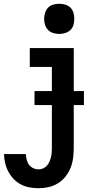

<svg xmlns="http://www.w3.org/2000/svg" viewBox="-20 -785 540 1018"><path d="M184 213Q211 213 237.5 207Q264 201 287 187Q310 173 327 151.5Q344 130 354 105Q364 80 367.5 53.5Q371 27 371 0V-530H138V-430H255V0Q255 12 254 24.5Q253 37 250 49Q247 61 242 72.5Q237 84 228.5 93.5Q220 103 208.5 108Q197 113 185 113Q170 113 156 106.5Q142 100 133.5 88Q125 76 121.5 61.5Q118 47 117 32H1Q2 56 7.5 80Q13 104 24.5 125.5Q36 147 53 164.5Q70 182 91 193Q112 204 136 208.5Q160 213 184 213ZM294 -605Q310 -605 326 -610Q342 -615 353.5 -626Q365 -637 369.5 -653Q374 -669 374 -685Q374 -701 369.5 -717Q365 -733 353.5 -744.5Q342 -756 326 -760.5Q310 -765 294 -765Q278 -765 262 -760.5Q246 -756 235 -744.5Q224 -733 219 -717Q214 -701 214 -685Q214 -669 219 -653Q224 -637 235 -626Q246 -615 262 -610Q278 -605 294 -605ZM163 -228H425V-302H163Z"/></svg>

Font: Iosevka SS09
Style: Bold
Weight: 700
Monospace: yes
Designer: Belleve Invis
Foundry: Belleve Invis
Version: Version 5.2.1; ttfautohint (v1.8.3)